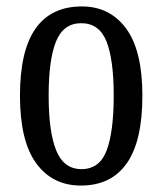

<svg xmlns="http://www.w3.org/2000/svg" viewBox="-20 -566 504 596"><path d="M231 10Q143 10 92.5 -59Q42 -128 42 -269Q42 -409 90.5 -477.5Q139 -546 234 -546Q321 -546 371.5 -477.5Q422 -409 422 -269Q422 -128 373.5 -59Q325 10 231 10ZM233 -41Q289 -41 311 -99Q333 -157 333 -269Q333 -381 310.5 -437.5Q288 -494 232 -494Q177 -494 154 -437.5Q131 -381 131 -269Q131 -157 154.5 -99Q178 -41 233 -41Z"/></svg>

Font: Noto Serif Thai ExtraCondensed
Style: Regular
Weight: 400
Width: 2
Designer: Monotype Design Team
Foundry: Monotype Imaging Inc.
Version: Version 2.002; ttfautohint (v1.8.4.7-5d5b)